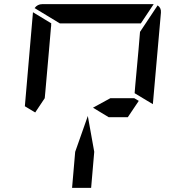

<svg xmlns="http://www.w3.org/2000/svg" viewBox="-20 -1020 856 927"><path d="M628 -546 650 -533 597 -454H505L429 -500L513 -546ZM435 -287 420 -113H328L343 -287L404 -460ZM741 -994Q759 -982 757 -959L718 -517L630 -570L633 -607L649 -782L656 -866ZM269 -907 147 -981Q161 -1000 184 -1000H720Q720 -1000 722 -1000L660 -907H657H626H490H398ZM139 -959Q139 -959 139 -961L228 -907L227 -905V-895L226 -887L217 -782L199 -578L196 -546L150 -477L100 -507Z"/></svg>

Font: DSEG14 Modern
Style: Italic
Weight: 400
Italic angle: -5°
Designer: Keshikan(Twitter:@keshinomi_88pro)
Version: Version 0.46